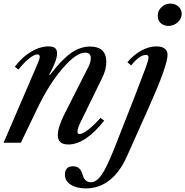

<svg xmlns="http://www.w3.org/2000/svg" viewBox="-26 -800 1038 1076"><path d="M246.1 -540Q271.5 -540 282.7 -530.5Q293.9 -521 293.9 -500Q293.9 -462.4 250 -381.8L253.9 -379.9Q318.4 -464.8 370.8 -502Q423.3 -539.1 479 -539.1Q569.8 -539.1 569.8 -452.1Q569.8 -409.7 544.9 -359.9L428.2 -121.1Q408.2 -82 408.2 -63Q408.2 -48.8 419.9 -48.8Q437 -48.8 468 -72.8Q499 -96.7 537.1 -139.2L558.1 -124Q451.7 9.8 356.9 9.8Q297.9 9.8 297.9 -43Q297.9 -85.9 334 -158.2L470.2 -426.8Q482.9 -453.1 482.9 -475.1Q482.9 -489.3 474.6 -497.1Q466.3 -504.9 451.2 -504.9Q400.4 -504.9 324.5 -416.5Q248.5 -328.1 184.1 -193.8L90.8 0H-5.9L186 -445.8Q196.8 -472.7 196.8 -480Q196.8 -495.1 183.1 -495.1Q166 -495.1 137 -471.9Q107.9 -448.7 77.1 -410.2L57.1 -425.8Q95.2 -478 146.5 -509Q197.8 -540 246.1 -540ZM850.1 -540Q880.9 -540 897 -527.6Q913.1 -515.1 913.1 -492.2Q911.6 -429.7 810.1 -203.1L683.1 81.1Q644.5 166 586.7 210.9Q528.8 255.9 455.1 255.9Q403.3 255.9 370.6 234.9Q337.9 213.9 337.9 179.2Q337.9 131.8 383.8 131.8Q402.8 131.8 414.6 141.1Q426.3 150.4 431.2 163.6Q436 176.8 440.7 189.7Q445.3 202.6 455.8 211.9Q466.3 221.2 483.9 221.2Q514.6 221.2 543.9 179Q573.2 136.7 616.2 27.8L726.1 -252Q778.3 -386.7 792.2 -425.3Q806.2 -463.9 806.2 -479Q806.2 -492.2 792 -492.2Q755.4 -492.2 709 -433.1L688 -451.2Q723.6 -493.7 766.4 -516.8Q809.1 -540 850.1 -540ZM929.2 -779.8Q956.1 -779.8 974.1 -763.2Q992.2 -746.6 992.2 -722.2Q992.2 -695.8 970 -675.3Q947.8 -654.8 918 -654.8Q890.6 -654.8 874.3 -670.9Q857.9 -687 857.9 -711.9Q857.9 -739.7 878.9 -759.8Q899.9 -779.8 929.2 -779.8Z"/></svg>

Font: Libre Caslon Text
Style: Italic
Weight: 400
Italic angle: -25°
Designer: Pablo Impallari, Rodrigo Fuenzalida
Foundry: Pablo Impallari, Rodrigo Fuenzalida
Version: Version 1.002